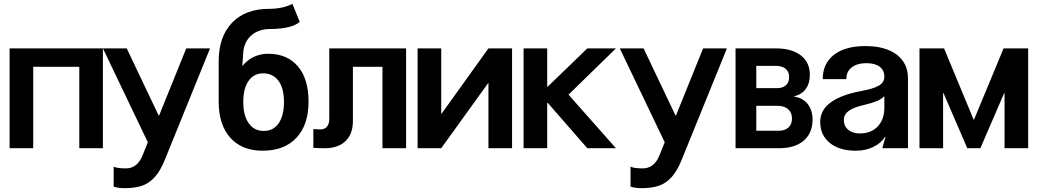

<svg xmlns="http://www.w3.org/2000/svg" viewBox="-20 -772 5405 1000"><path d="M30 0V-520H516V0H393V-424H153V0Z M629 208Q596 208 572 200V96Q590 105 636 105Q665 105 686.5 88.5Q708 72 721 41L750 -31L516 -520H640L806 -171H809L950 -520H1074L839 59Q815 119 785 151.5Q755 184 718 196Q681 208 629 208Z M1119 -243V-452Q1119 -581 1188.5 -653.5Q1258 -726 1382 -726Q1418 -726 1449.5 -733Q1481 -740 1503 -752L1541 -658Q1521 -640 1481 -630.5Q1441 -621 1389 -621Q1324 -621 1285.5 -584.5Q1247 -548 1246 -484L1242 -430H1244Q1267 -459 1301.5 -475.5Q1336 -492 1376 -492Q1476 -492 1531.5 -426.5Q1587 -361 1587 -243Q1587 -122 1524 -54.5Q1461 13 1348 13Q1240 13 1179.5 -54.5Q1119 -122 1119 -243ZM1354 -90Q1404 -90 1431.5 -130Q1459 -170 1459 -241Q1459 -312 1430.5 -351Q1402 -390 1350 -390Q1302 -390 1274.5 -350.5Q1247 -311 1247 -241Q1247 -170 1275.5 -130Q1304 -90 1354 -90Z M2095 0H1972V-424H1818V-141Q1818 -74 1779.5 -37Q1741 0 1672 0Q1646 0 1612 -2V-100Q1634 -98 1649 -98Q1671 -98 1683 -112.5Q1695 -127 1695 -153V-520H2095Z M2647 -520V0H2524V-340H2523L2278 0H2155V-520H2278V-180H2280L2524 -520Z M2830 -520V-320H2832L3039 -520H3188L2941 -279L3188 0H3039L2833 -236H2830V0H2707V-520Z M3321 208Q3288 208 3264 200V96Q3282 105 3328 105Q3357 105 3378.5 88.5Q3400 72 3413 41L3442 -31L3208 -520H3332L3498 -171H3501L3642 -520H3766L3531 59Q3507 119 3477 151.5Q3447 184 3410 196Q3373 208 3321 208Z M3811 -520H4021Q4104 -520 4151 -483.5Q4198 -447 4198 -382Q4198 -338 4176.5 -308.5Q4155 -279 4116 -271V-269Q4162 -262 4187 -230Q4212 -198 4212 -149Q4212 -79 4166 -39.5Q4120 0 4037 0H3811ZM4035 -91Q4068 -91 4086.5 -108Q4105 -125 4105 -155Q4105 -186 4084.5 -203.5Q4064 -221 4028 -221H3919V-91ZM4028 -313Q4057 -313 4073.5 -328Q4090 -343 4090 -370Q4090 -398 4072 -413.5Q4054 -429 4021 -429H3919V-313Z M4252 -137Q4252 -199 4306.5 -238.5Q4361 -278 4461 -297Q4525 -308 4555.5 -325Q4586 -342 4586 -372Q4586 -406 4561.5 -424.5Q4537 -443 4493 -443Q4444 -443 4416 -421Q4388 -399 4388 -360H4265Q4265 -441 4323.5 -486.5Q4382 -532 4487 -532Q4592 -532 4650.5 -487.5Q4709 -443 4709 -364V0H4575L4592 -59H4589Q4569 -26 4528 -6.5Q4487 13 4438 13Q4352 13 4302 -27.5Q4252 -68 4252 -137ZM4458 -77Q4517 -77 4551.5 -113.5Q4586 -150 4586 -211V-271Q4570 -255 4545.5 -245Q4521 -235 4479 -225Q4426 -213 4400.5 -194.5Q4375 -176 4375 -147Q4375 -115 4398 -96Q4421 -77 4458 -77Z M5051 -149H5053L5207 -520H5335V0H5212V-287H5210L5086 0H5018L4894 -287H4892V0H4769V-520H4897Z"/></svg>

Font: Non Bureau Medium
Style: Regular
Weight: 500
Designer: Jona Saucedo
Foundry: Non Foundry
Version: Version 1.000; ttfautohint (v1.8.4)